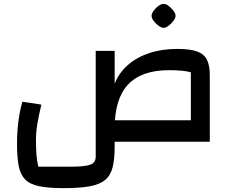

<svg xmlns="http://www.w3.org/2000/svg" viewBox="-20 -733 1196 993"><path d="M967 0V-359Q932 -370 854 -370Q712 -370 642.5 -296Q573 -222 573 -70H475V-470H573V-300Q595 -356 641 -396.5Q687 -437 752 -458.5Q817 -480 897 -480Q961 -480 997.5 -467.5Q1034 -455 1049.5 -425.5Q1065 -396 1065 -344V0ZM308 240Q230 240 182 230Q134 220 109.5 194.5Q85 169 76.5 124.5Q68 80 68 10Q68 -27 71 -65.5Q74 -104 80.5 -141Q87 -178 96 -207L194 -192Q182 -143 174 -97Q166 -51 166 -10Q166 34 168.5 66.5Q171 99 178 129H349Q418 129 446.5 119Q475 109 475 76V-70H573V26Q573 90 562.5 132Q552 174 524 197.5Q496 221 444 230.5Q392 240 308 240ZM533 0V-111H1018L1065 0ZM826 -589Q815 -589 800.5 -599.5Q786 -610 775 -624.5Q764 -639 764 -651Q764 -663 774.5 -677.5Q785 -692 799.5 -702.5Q814 -713 826 -713Q838 -713 852 -702.5Q866 -692 877 -677.5Q888 -663 888 -651Q888 -640 877 -625Q866 -610 851.5 -599.5Q837 -589 826 -589Z"/></svg>

Font: Changa ExtraLight Medium
Style: Regular
Weight: 500
Version: Version 3.002; ttfautohint (v1.8.2)